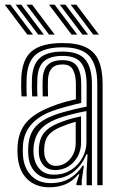

<svg xmlns="http://www.w3.org/2000/svg" viewBox="-43 -793 508 822"><path d="M373.5 0V-432.4Q373.5 -513.4 340.4 -551.9Q307.4 -590.4 225.1 -590.4Q149.1 -590.4 111.6 -560.4Q74.1 -530.4 71 -457.1Q70.3 -438 70.4 -419Q70.4 -400 71.8 -380.4H49.1Q47.6 -401.7 47.5 -419.2Q47.3 -436.7 48.1 -458Q51.5 -539.2 93.2 -573.9Q134.8 -608.7 225.1 -608.7Q288.9 -608.7 326.4 -589.7Q363.9 -570.6 380.2 -531.6Q396.4 -492.6 396.4 -432.4V0ZM187.8 -45.3Q230 -45.3 261.2 -65.5Q292.4 -85.8 309.7 -117.5Q327 -149.2 327 -183.1V-317.5Q294.8 -311.8 257.7 -302Q220.7 -292.3 196.3 -282.4Q150.5 -263.5 128 -236.1Q105.5 -208.7 100.7 -162.9Q100 -154.1 100.2 -145.4Q100.3 -136.7 101.1 -129.1Q105.8 -91.6 127.6 -68.4Q149.4 -45.3 187.8 -45.3ZM193.1 -64.9Q162.5 -64.9 144.5 -84Q126.6 -103 123.8 -131.3Q123.1 -139.5 123.1 -147.1Q123 -154.6 123.5 -161.9Q126.8 -201.5 146.1 -225Q165.3 -248.6 203.9 -264.7Q229.5 -275.3 252.7 -282.2Q275.9 -289.1 304 -294.8V-181.3Q304 -149.8 289.7 -123.3Q275.4 -96.8 250.4 -80.9Q225.4 -64.9 193.1 -64.9ZM196.1 -82.8Q219.6 -82.8 238.8 -95.8Q258 -108.7 269.5 -130.6Q281.1 -152.5 281.1 -179.4V-271.8Q264.1 -267.1 247.1 -261.1Q230.1 -255.1 211.7 -247.2Q178.4 -232.5 163.4 -212.9Q148.4 -193.2 146.4 -160.7Q145.9 -152.3 146.1 -145.6Q146.3 -139 146.8 -133.1Q148.7 -113.7 161.5 -98.3Q174.2 -82.8 196.1 -82.8ZM167.4 8.8Q110.6 8.8 74.4 -25.5Q38.2 -59.7 32.6 -123.8Q31.6 -135.9 31.6 -147.4Q31.5 -158.8 32.3 -170.6Q37.1 -230.9 69.9 -269.1Q102.8 -307.3 173 -335.2Q189.5 -341.9 205.5 -347.4Q221.4 -352.8 239.9 -357.8Q258.4 -362.9 281.9 -368.1V-432.5Q281.9 -471.9 269.4 -494.5Q257 -517.1 225.1 -517.1Q193.4 -517.1 178.6 -500.3Q163.8 -483.5 162.4 -452.4Q162.1 -443.2 161.9 -422.5Q161.8 -401.8 162.7 -380.4H140Q139 -402.8 139.1 -422.1Q139.3 -441.5 139.7 -454.5Q141.4 -495.1 161.7 -515.2Q182 -535.4 225.1 -535.4Q270.2 -535.4 287.5 -508.5Q304.8 -481.5 304.8 -432.5V-352.4Q272.5 -345.1 239.7 -336.1Q207 -327.2 180.9 -317.8Q121.4 -295.9 89.7 -258.5Q57.9 -221.2 55.1 -168.8Q54.7 -158.9 54.6 -147.5Q54.5 -136 55.4 -125.7Q59.8 -72.6 90.9 -40.9Q121.9 -9.1 174 -9.1Q220.8 -9.1 254.5 -28.8Q288.2 -48.6 311 -83.8H316.2L307 -21.9V0H284.3L283.9 -7.1L296.8 -46.9H292.5Q268.8 -17.9 238.1 -4.5Q207.5 8.8 167.4 8.8ZM327.7 0.1V-58.3L331.9 -131.9H326.6Q307.1 -83.7 269.4 -55.4Q231.7 -27.1 180.2 -27.3Q137.6 -27.4 109.9 -54.1Q82.2 -80.7 78.3 -127.3Q77.6 -136.6 77.5 -147.1Q77.5 -157.6 78 -166.9Q81.8 -219.5 108.5 -249.8Q135.1 -280 188.7 -300.1Q205.3 -306.4 229.3 -313.2Q253.3 -320.1 279.3 -326.2Q305.2 -332.3 327.8 -336.3V-432.4Q327.8 -491.8 305.4 -522.7Q283 -553.7 225.1 -553.7Q171.6 -553.7 145.3 -530.7Q118.9 -507.6 116.8 -455Q116.3 -440.3 116.1 -420.7Q116 -401.1 117.3 -380.4H94.6Q93.3 -401 93.3 -420.7Q93.2 -440.4 93.8 -455.4Q96.4 -516.9 127.2 -544.5Q158 -572.1 225.1 -572.1Q294.7 -572.1 322.6 -537.6Q350.6 -503.1 350.6 -432.4V0.1ZM166.9 -645 70.2 -773H94.5L191.1 -645ZM74 -645 -22.6 -773H1.6L98.3 -645ZM120.5 -645 23.8 -773H48L144.7 -645ZM356.2 -645 259.5 -773H283.8L380.4 -645ZM263.3 -645 166.7 -773H190.9L287.6 -645ZM309.8 -645 213.1 -773H237.3L334 -645Z"/></svg>

Font: Big Shoulders Inline Text Thin
Style: Regular
Weight: 100
Designer: Patric King
Foundry: XO Type Co
Version: Version 2.002